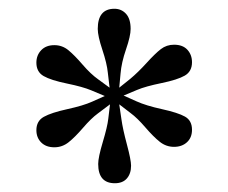

<svg xmlns="http://www.w3.org/2000/svg" viewBox="-20 -850 521 438"><path d="M278 -592 252 -612 257 -578Q260 -556 269.5 -520.5Q279 -485 279 -472Q279 -454 269.5 -443Q260 -432 242 -432Q204 -432 204 -476Q204 -491 214.5 -526Q225 -561 227 -579L231 -612L203 -591Q188 -580 169.5 -558.5Q151 -537 136.5 -525.5Q122 -514 104 -514Q85 -514 74 -525Q63 -536 63 -553Q63 -574 80 -583.5Q97 -593 133.5 -601Q170 -609 190 -618L219 -631L188 -644Q169 -652 132.5 -659.5Q96 -667 79.5 -676.5Q63 -686 63 -707Q63 -724 74 -735.5Q85 -747 104 -747Q122 -747 136 -735.5Q150 -724 168.5 -702.5Q187 -681 204 -669L230 -650L226 -684Q224 -705 213.5 -736.5Q203 -768 203 -784Q203 -830 241 -830Q257 -830 267.5 -818.5Q278 -807 278 -784Q278 -768 267.5 -737.5Q257 -707 255 -682L252 -650L277 -670Q295 -685 314.5 -706.5Q334 -728 347 -738Q360 -748 377 -748Q397 -748 407.5 -736.5Q418 -725 418 -708Q418 -687 401.5 -677.5Q385 -668 348.5 -660.5Q312 -653 293 -645L262 -632L291 -619Q313 -609 349.5 -601Q386 -593 402 -584Q418 -575 418 -554Q418 -536 406.5 -525.5Q395 -515 377 -515Q359 -515 344.5 -526.5Q330 -538 311.5 -559.5Q293 -581 278 -592Z"/></svg>

Font: Libre Caslon Text
Style: Regular
Weight: 400
Designer: Pablo Impallari, Rodrigo Fuenzalida
Foundry: Pablo Impallari, Rodrigo Fuenzalida
Version: Version 1.002